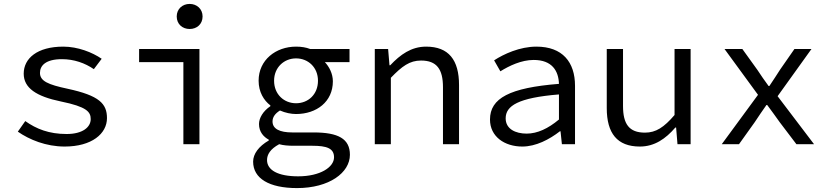

<svg xmlns="http://www.w3.org/2000/svg" viewBox="-20 -736 4240 980"><path d="M310 12C449 12 526 -54 526 -133C526 -207 487 -248 325 -283C226 -304 184 -322 184 -364C184 -401 213 -434 296 -434C358 -434 414 -414 459 -383L499 -436C451 -469 377 -498 303 -498C170 -498 101 -438 101 -360C101 -287 165 -244 291 -218C423 -191 443 -165 443 -128C443 -87 402 -52 320 -52C230 -52 165 -78 109 -118L71 -64C130 -23 215 12 310 12Z M916 0H998V-486H690V-419H916ZM948 -588C985 -588 1014 -613 1014 -652C1014 -690 985 -716 948 -716C911 -716 882 -690 882 -652C882 -613 911 -588 948 -588Z M1496 224C1661 224 1766 145 1766 54C1766 -28 1706 -60 1581 -60H1472C1408 -60 1371 -78 1371 -116C1371 -139 1385 -157 1409 -172C1436 -160 1466 -154 1491 -154C1596 -154 1679 -217 1679 -321C1679 -360 1660 -396 1638 -419H1764V-486H1563C1542 -494 1519 -498 1491 -498C1388 -498 1300 -430 1300 -324C1300 -266 1327 -223 1360 -198V-194C1323 -169 1302 -134 1302 -103C1302 -62 1326 -37 1352 -23V-19C1300 11 1272 50 1272 89C1272 175 1354 224 1496 224ZM1491 -209C1430 -209 1379 -254 1379 -324C1379 -392 1430 -438 1491 -438C1553 -438 1603 -392 1603 -324C1603 -254 1553 -209 1491 -209ZM1502 164C1398 164 1343 132 1343 81C1343 53 1359 25 1405 0C1426 6 1451 8 1479 8H1574C1648 8 1685 21 1685 67C1685 117 1615 164 1502 164Z M1893 0H1975V-339C2032 -398 2071 -427 2129 -427C2209 -427 2241 -383 2241 -291V0H2323V-302C2323 -430 2270 -498 2155 -498C2079 -498 2023 -457 1972 -403H1968L1961 -486H1893Z M2646 12C2715 12 2784 -24 2838 -66H2841L2848 0H2915V-298C2915 -419 2851 -498 2718 -498C2633 -498 2551 -460 2502 -428L2534 -372C2579 -400 2641 -430 2704 -430C2798 -430 2831 -374 2833 -308C2582 -288 2481 -235 2481 -126C2481 -39 2555 12 2646 12ZM2668 -54C2612 -54 2561 -77 2561 -132C2561 -196 2625 -237 2833 -254V-126C2778 -80 2723 -54 2668 -54Z M3246 12C3321 12 3378 -28 3427 -85H3431L3438 0H3505V-486H3423V-149C3369 -86 3328 -59 3272 -59C3191 -59 3160 -103 3160 -195V-486H3077V-184C3077 -56 3130 12 3246 12Z M3664 0H3752L3832 -112C3852 -143 3872 -171 3892 -200H3896C3917 -172 3940 -140 3960 -112L4045 0H4135L3949 -245L4122 -486H4035L3962 -381C3945 -354 3925 -324 3907 -297H3903C3883 -324 3863 -353 3846 -379L3769 -486H3678L3849 -252Z"/></svg>

Font: Hasklig
Style: Regular
Weight: 400
Monospace: yes
Designer: Paul D. Hunt, Teo Tuominen
Foundry: Adobe Systems Incorporated
Version: Version 2.030;PS 1.0;hotconv 16.6.51;makeotf.lib2.5.65220